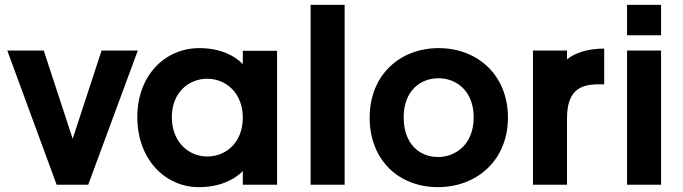

<svg xmlns="http://www.w3.org/2000/svg" viewBox="-20 -760 2809 790"><path d="M160 -552H10L213 0H343L547 -552H398L279 -189Z M798 10C886 10 946 -22 979 -56V0H1120V-551H979V-496C947 -530 888 -562 800 -562C659 -562 545 -450 545 -278C545 -105 659 10 798 10ZM687 -278C687 -380 757 -436 833 -436C909 -436 979 -378 979 -276C979 -173 909 -116 833 -116C757 -116 687 -175 687 -278Z M1258 -740V0H1398V-740Z M1782 10C1942 10 2070 -101 2070 -276C2070 -451 1945 -562 1785 -562C1625 -562 1501 -451 1501 -276C1501 -101 1621 10 1782 10ZM1641 -277C1641 -386 1709 -438 1784 -438C1858 -438 1929 -386 1929 -277C1929 -167 1856 -114 1782 -114C1707 -114 1641 -167 1641 -277Z M2173 -552V0H2313V-273C2313 -381 2361 -413 2440 -413H2466V-560C2398 -560 2347 -543 2313 -516V-552Z M2560 -552V0H2700V-552ZM2560 -615H2700V-740H2560Z"/></svg>

Font: Malmofest SemiBold
Style: Regular
Weight: 600
Designer: Jonny Pinhorn (Poppins), Kolossal
Version: Version 1.004;Glyphs 3.1.2 (3151)